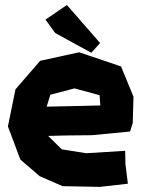

<svg xmlns="http://www.w3.org/2000/svg" viewBox="-20 -728 569 769"><path d="M501 -201.2 511.7 -235.4 514.6 -340.8 464.8 -461.9 296.9 -518.6 140.6 -484.4 42 -370.1 11.7 -221.7 61.5 -88.9 138.7 -22.5 230.5 17.6 379.9 20.5 492.2 7.8 482.4 -70.3 481.4 -124 325.2 -114.3 227.5 -129.9 172.9 -183.6 248 -185.5 347.7 -186.5ZM381.8 -305.7 300.8 -303.7 167 -300.8 181.6 -348.6 278.3 -374 378.9 -346.7ZM162.1 -649.4 201.2 -595.7 345.7 -516.6 380.9 -555.7 248 -708Z"/></svg>

Font: MaokenAssortedSans-Lite
Style: Lite
Weight: 400
Version: Version 1.400